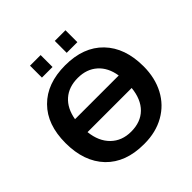

<svg xmlns="http://www.w3.org/2000/svg" viewBox="-220 -1031 1218 1218"><g transform="rotate(-45 389.0 -422.0)"><path d="M735.8 -341.8Q735.8 -238.3 693.6 -158.4Q651.4 -78.6 573.2 -34.4Q495.1 9.8 393.1 9.8H387.2Q224.6 9.8 132.8 -85Q41 -181.2 41 -347.2Q41 -513.2 132.8 -605Q224.6 -698.2 388.2 -698.2Q552.2 -698.2 644 -603Q735.8 -507.8 735.8 -341.8ZM387.2 -104Q473.1 -104 524.4 -154.5Q575.7 -205.1 585 -297.9H189Q198.7 -207.5 251.5 -155.8Q304.2 -104 387.2 -104ZM388.2 -585Q307.1 -585 256.1 -540Q205.1 -495.1 190.9 -412.1H583Q570.3 -493.7 519 -539.3Q467.8 -585 388.2 -585ZM546.9 -747.1H451.2V-854H546.9ZM324.2 -747.1H229V-854H324.2Z"/></g></svg>

Font: Libra Sans Modern
Style: Bold
Weight: 700
Foundry: Stefan Peev, Context Ltd
Version: Version 1.000